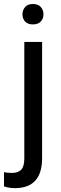

<svg xmlns="http://www.w3.org/2000/svg" viewBox="-52 -741 311 974"><path d="M0 0ZM161.6 -528.3V61Q161.6 213.4 23.4 213.4Q-6.3 213.4 -31.7 204.6V132.3Q-16.1 136.2 9.3 136.2Q39.6 136.2 55.4 119.9Q71.3 103.5 71.3 63V-528.3ZM62 -668.5Q62 -689.9 75.4 -705.3Q88.9 -720.7 114.7 -720.7Q141.1 -720.7 154.8 -705.6Q168.5 -690.4 168.5 -668.5Q168.5 -646.5 154.8 -631.8Q141.1 -617.2 114.7 -617.2Q88.4 -617.2 75.2 -631.8Q62 -646.5 62 -668.5Z"/></svg>

Font: Roboto-o
Style: o-Regular
Weight: 400
Designer: Google
Version: Version 2.134; 2016; ttfautohint (v1.6)